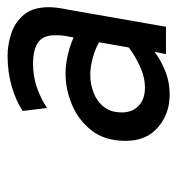

<svg xmlns="http://www.w3.org/2000/svg" viewBox="0 -752 479 520"><g transform="rotate(-90 240.0 -492.5)"><path d="M243 -273Q191.5 -273 154.8 -304.5Q118 -336 118 -392Q118 -448.5 146.2 -484.5Q174.5 -520.5 216.5 -537.8Q258.5 -555 300 -555Q325 -555 352.2 -548.5Q379.5 -542 398 -533L401 -549Q403.5 -562.5 403.8 -569.5Q404 -576.5 404 -584Q404 -615.5 384.8 -629.2Q365.5 -643 327 -643Q292 -643 261.5 -632.2Q231 -621.5 207 -605L199 -671Q225.5 -689 264.5 -700.5Q303.5 -712 349 -712Q378 -712 408.2 -702.2Q438.5 -692.5 459.2 -668.2Q480 -644 480 -600Q480 -590.5 478.5 -578Q477 -565.5 473 -546L427 -283H353L359 -314Q339.5 -298.5 309 -285.8Q278.5 -273 243 -273ZM262 -340Q291.5 -340 321.5 -354.2Q351.5 -368.5 371 -384L385 -464Q368.5 -474 343.8 -481Q319 -488 297 -488Q272.5 -488 249 -479.2Q225.5 -470.5 210.2 -451.5Q195 -432.5 195 -402Q195 -374.5 212.8 -357.2Q230.5 -340 262 -340Z"/></g></svg>

Font: Overpass
Style: Italic
Weight: 400
Italic angle: -10°
Designer: Delve Withrington, Dave Bailey, Thomas Jockin
Foundry: Delve Fonts LLC
Version: Version 4.000